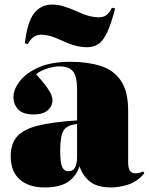

<svg xmlns="http://www.w3.org/2000/svg" viewBox="-20 -808 653 842"><path d="M176 14Q106 14 66.5 -21Q27 -56 27 -123Q27 -178 55 -209.5Q83 -241 146.5 -257Q210 -273 318 -280V-416Q318 -472 300.5 -494.5Q283 -517 239 -517Q217 -517 185.5 -507Q154 -497 139 -482Q172 -445 187 -423.5Q202 -402 206 -389.5Q210 -377 210 -367Q210 -342 189 -324Q168 -306 128 -306Q81 -306 60 -328Q39 -350 39 -383Q39 -415 66 -451Q93 -487 148.5 -512Q204 -537 289 -537Q364 -537 421 -519Q478 -501 510 -454.5Q542 -408 542 -322V-95Q542 -48 572 -48Q591 -48 608 -56L613 -48Q582 -11 542 1.5Q502 14 468 14Q406 14 374 -12Q342 -38 329 -79Q313 -33 277 -9.5Q241 14 176 14ZM280 -57Q300 -57 309 -73.5Q318 -90 318 -118V-264Q274 -260 259 -236Q244 -212 244 -147Q244 -95 252.5 -76Q261 -57 280 -57ZM362 -601Q337 -601 311.5 -607.5Q286 -614 254 -629Q220 -645 198.5 -650.5Q177 -656 161 -656Q146 -656 131.5 -648.5Q117 -641 102 -615L89 -618Q100 -713 130 -750.5Q160 -788 209 -788Q235 -788 263 -779Q291 -770 315 -759Q350 -743 372.5 -737.5Q395 -732 412 -732Q432 -732 445 -740.5Q458 -749 471 -774L485 -771Q467 -702 449.5 -665Q432 -628 411 -614.5Q390 -601 362 -601Z"/></svg>

Font: Literata 72pt Black
Style: Regular
Weight: 900
Designer: Latin by Veronika Burian and Jose Scaglione. Greek by Irene Vlachou. Cyrillic by Vera Evstafieva.
Foundry: TypeTogether
Version: Version 3.002